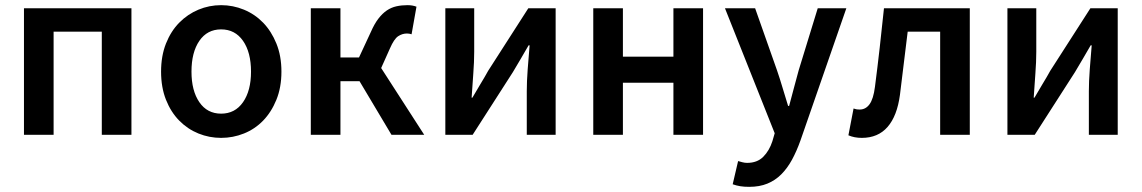

<svg xmlns="http://www.w3.org/2000/svg" viewBox="-20 -523 4430 745"><path d="M73 0V-491H490V0H375V-400H188V0Z M838 12Q792 12 750 -5Q708 -22 675.5 -55Q643 -88 624 -136Q605 -184 605 -245Q605 -306 624 -354Q643 -402 675.5 -435Q708 -468 750 -485.5Q792 -503 838 -503Q884 -503 926.5 -485.5Q969 -468 1001 -435Q1033 -402 1052.5 -354Q1072 -306 1072 -245Q1072 -184 1052.5 -136Q1033 -88 1001 -55Q969 -22 926.5 -5Q884 12 838 12ZM838 -82Q892 -82 923 -126.5Q954 -171 954 -245Q954 -320 923 -364.5Q892 -409 838 -409Q784 -409 753.5 -364.5Q723 -320 723 -245Q723 -171 753.5 -126.5Q784 -82 838 -82Z M1186 0V-491H1301V-300H1373L1419 -399Q1433 -431 1448.5 -451Q1464 -471 1481 -482.5Q1498 -494 1518 -498.5Q1538 -503 1561 -503Q1581 -503 1596 -497L1577 -390Q1568 -393 1559 -393Q1541 -393 1525 -382.5Q1509 -372 1493 -335L1459 -259L1626 0H1499L1375 -208H1301V0Z M1708 0V-491H1820V-322Q1820 -284 1816.5 -237.5Q1813 -191 1810 -144H1813Q1826 -167 1844 -196.5Q1862 -226 1874 -248L2030 -491H2136V0H2024V-169Q2024 -207 2027.5 -253.5Q2031 -300 2035 -347H2031Q2018 -324 2000.5 -294.5Q1983 -265 1970 -243L1814 0Z M2282 0V-491H2397V-303H2593V-491H2708V0H2593V-202H2397V0Z M2887 202Q2867 202 2852 199.5Q2837 197 2823 192L2844 102Q2851 104 2860.5 106.5Q2870 109 2879 109Q2918 109 2941.5 85.5Q2965 62 2977 25L2986 -6L2793 -491H2910L2995 -250Q3006 -218 3016.5 -182.5Q3027 -147 3038 -112H3042Q3051 -146 3060.5 -181.5Q3070 -217 3079 -250L3153 -491H3264L3086 22Q3071 64 3053 97Q3035 130 3011.5 153.5Q2988 177 2957.5 189.5Q2927 202 2887 202Z M3324 12Q3295 12 3272 2L3292 -102Q3297 -100 3302.5 -99Q3308 -98 3316 -98Q3339 -98 3354 -118.5Q3369 -139 3375 -186Q3385 -263 3393.5 -338.5Q3402 -414 3410 -491H3743V0H3628V-400H3502Q3494 -339 3487 -277.5Q3480 -216 3472 -155Q3461 -73 3424 -30.5Q3387 12 3324 12Z M3889 0V-491H4001V-322Q4001 -284 3997.5 -237.5Q3994 -191 3991 -144H3994Q4007 -167 4025 -196.5Q4043 -226 4055 -248L4211 -491H4317V0H4205V-169Q4205 -207 4208.5 -253.5Q4212 -300 4216 -347H4212Q4199 -324 4181.5 -294.5Q4164 -265 4151 -243L3995 0Z"/></svg>

Font: Giro Semibold
Style: Regular
Weight: 600
Designer: Paul D. Hunt
Foundry: Adobe Systems Incorporated
Version: Version 1.000;PS 1.0;hotconv 1.0.88;makeotf.lib2.5.647800